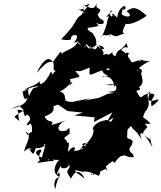

<svg xmlns="http://www.w3.org/2000/svg" viewBox="-20 -1165 1100 1309"><path d="M142 -413C67 -362 66 -377 112 -340C99 -374 114 -402 95 -412C168 -435 128 -346 166 -384C221 -345 137 -318 173 -310C195 -347 201 -289 198 -267C131 -232 186 -230 153 -269C211 -244 143 -168 146 -131C187 -181 213 -131 172 -149C205 -131 203 -83 225 -160C231 -142 313 -176 276 -175C305 -206 277 -140 266 -91C176 -126 267 -161 262 -137C226 -79 266 -77 242 -63C203 -41 312 -73 348 -66C325 -102 309 -78 314 -68C302 -97 321 -71 382 -75C348 -35 328 27 408 52C347 21 344 102 357 124C371 38 401 34 381 9C374 35 346 42 408 -57C360 -9 451 -3 450 -48C470 6 406 -26 464 53C503 -28 540 16 557 53C480 -9 505 28 490 -12C432 -8 450 -17 542 6C533 20 543 -22 654 34C638 40 693 25 636 -56C644 -26 650 -14 620 -3C637 -21 598 57 603 17C615 45 695 -19 701 -12C733 11 711 7 702 -30C760 -83 752 -62 759 -53C805 -112 798 -96 835 -108C801 -129 836 -87 894 -94C865 -160 847 -96 890 -109C830 -160 886 -153 884 -205C847 -238 842 -187 850 -294C803 -279 833 -277 838 -252C867 -260 817 -259 874 -306C897 -263 893 -299 947 -212C916 -286 963 -270 1020 -158C989 -251 1016 -244 1002 -215C957 -251 933 -245 984 -297C963 -346 939 -315 1007 -321C954 -386 943 -337 971 -409C999 -363 961 -424 977 -411C1023 -478 957 -508 1005 -543C979 -475 987 -466 1060 -488C1067 -473 990 -423 1014 -441C995 -493 1059 -516 1017 -527C926 -532 957 -457 909 -546C976 -557 888 -593 917 -559C954 -598 960 -590 942 -665C959 -695 933 -697 909 -703C909 -682 954 -688 901 -682C901 -630 887 -705 1020 -756C968 -729 921 -782 943 -745C920 -770 877 -720 872 -751C820 -814 892 -785 843 -808C809 -770 888 -773 806 -824C849 -874 859 -802 844 -871C785 -796 779 -843 767 -766C798 -813 781 -819 766 -781C743 -793 738 -808 761 -817C677 -764 753 -814 675 -789C709 -803 655 -843 654 -857C715 -841 684 -808 650 -849C566 -820 591 -827 548 -893C586 -805 567 -810 648 -852C623 -803 608 -848 598 -836C575 -789 593 -885 606 -831C548 -838 533 -886 530 -857C496 -888 489 -870 513 -885C485 -818 388 -818 411 -793C381 -827 375 -787 389 -787C417 -830 389 -818 341 -741C305 -754 279 -719 229 -668C272 -753 303 -770 321 -760C371 -733 325 -685 360 -682C318 -646 344 -644 329 -680C290 -592 242 -573 252 -612C215 -574 168 -576 146 -548C270 -608 224 -544 271 -600C198 -546 252 -551 233 -573C217 -556 216 -595 178 -511C154 -578 215 -568 134 -541C144 -471 159 -487 168 -505C161 -434 57 -430 34 -414L110 -446ZM362 -459C401 -495 383 -471 442 -486C405 -473 446 -525 388 -541C450 -570 477 -627 472 -601C432 -550 477 -603 455 -624C535 -647 536 -629 493 -681C542 -678 523 -678 592 -705C585 -623 585 -661 722 -700C737 -670 711 -697 672 -698C691 -617 774 -678 676 -637C689 -660 771 -638 755 -557C760 -619 816 -573 850 -570C804 -607 730 -572 703 -589C681 -574 749 -609 772 -576C782 -530 734 -547 719 -537L758 -532L712 -524L655 -498L552 -479L597 -496L473 -470L446 -472L392 -492ZM752 -363C739 -323 730 -336 709 -347C645 -339 621 -310 611 -289C619 -293 632 -244 568 -186C546 -124 548 -171 512 -132C564 -182 516 -134 593 -155C500 -189 552 -188 585 -189C510 -170 556 -135 483 -137C509 -169 468 -171 446 -129C438 -148 464 -209 438 -190C437 -227 386 -209 454 -252C455 -285 458 -308 435 -276C359 -252 360 -317 433 -346C315 -300 306 -322 308 -281C374 -369 312 -311 285 -368C284 -378 357 -384 344 -440L375 -452L441 -408L546 -397L486 -378L626 -365L620 -333L761 -406L795 -482L707 -331ZM833 -1103C849 -1142 789 -1125 779 -1045C765 -1059 729 -1090 749 -1058C728 -1033 719 -1102 746 -1091C672 -1025 722 -1063 723 -1050C702 -1020 722 -1012 672 -911C667 -939 727 -912 728 -935C742 -879 718 -936 730 -932C775 -918 753 -908 830 -938C838 -931 811 -955 822 -931C799 -966 870 -1018 816 -1017C840 -981 917 -1012 980 -1058C920 -1110 893 -1127 842 -1088C895 -1055 847 -1037 808 -1069C829 -1122 780 -1091 827 -1107L785 -1083ZM595 -1103C569 -1148 601 -1088 543 -1077C571 -1093 514 -1122 592 -1138C515 -1051 537 -1060 562 -1075C475 -1041 533 -1031 396 -897C443 -888 464 -891 465 -903C454 -929 545 -950 484 -873C542 -893 504 -842 572 -854C536 -839 532 -813 571 -865C591 -843 599 -822 642 -864C622 -864 657 -872 613 -937C621 -938 571 -954 578 -975C666 -986 660 -989 632 -1009C717 -975 689 -1053 651 -1029C711 -1011 654 -1031 646 -1067C699 -1125 616 -1088 642 -1145C623 -1122 638 -1087 537 -1133C567 -1126 553 -1091 511 -1102L618 -1055Z"/></svg>

Font: Hussar Lance
Style: Italic
Weight: 700
Foundry: Cannot Into Space Fonts, PlusOne Fonts
Version: Version 2.27